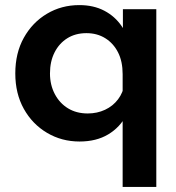

<svg xmlns="http://www.w3.org/2000/svg" viewBox="-20 -539 691 753"><path d="M593 194H461V-248Q461 -298 443 -333.5Q425 -369 393 -389Q361 -409 319 -409Q276 -409 244 -389Q212 -369 194 -333.5Q176 -298 176 -251Q176 -206 195 -170Q214 -134 247 -114Q280 -94 324 -94Q361 -94 392 -108.5Q423 -123 443 -149.5Q463 -176 468 -210L497 -192Q500 -135 475.5 -87.5Q451 -40 404.5 -12Q358 16 292 16Q222 16 164.5 -18Q107 -52 73.5 -112Q40 -172 40 -251Q40 -331 73.5 -391Q107 -451 164 -485Q221 -519 291 -519Q347 -519 389 -497Q431 -475 457.5 -436Q484 -397 490 -347H462V-503H593Z"/></svg>

Font: Wix Madefor Display
Style: Bold
Weight: 700
Designer: Dalton Maag Ltd
Foundry: Dalton Maag Ltd
Version: Version 3.100